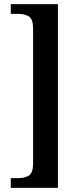

<svg xmlns="http://www.w3.org/2000/svg" viewBox="-20 -780 386 928"><path d="M32 128V81H69Q99 81 119.5 68.5Q140 56 140 9V-641Q140 -688 119.5 -700.5Q99 -713 69 -713H32V-760H260V128Z"/></svg>

Font: Noto Serif Hebrew Condensed SemiBold
Style: Regular
Weight: 600
Width: 3
Designer: Monotype Design Team
Foundry: Monotype Imaging Inc.
Version: Version 2.004; ttfautohint (v1.8.4.7-5d5b)